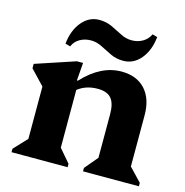

<svg xmlns="http://www.w3.org/2000/svg" viewBox="-107 -826 894 926"><g transform="rotate(15 340.0 -363.0)"><path d="M389 0V-17L459 -100L444 -72V-300Q444 -354 423 -378.5Q402 -403 355 -403Q321 -403 293 -392Q265 -381 241 -358V-416H252Q342 -513 445 -513Q521 -513 563.5 -466.5Q606 -420 606 -338V-71L590 -99L668 -17V0ZM32 0V-17L110 -100L94 -71V-401L137 -299L25 -417V-439L223 -505H254L247 -416H256V-71L241 -100L312 -17V0ZM437 -565Q403 -565 374.5 -578.5Q346 -592 319 -606Q292 -620 264 -620Q233 -620 208.5 -606Q184 -592 173 -566L148 -573Q155 -641 190.5 -683.5Q226 -726 277 -726Q312 -726 340.5 -712.5Q369 -699 396 -685Q423 -671 451 -671Q482 -671 506.5 -685.5Q531 -700 542 -725L567 -718Q560 -650 524.5 -607.5Q489 -565 437 -565Z"/></g></svg>

Font: Platypi Light
Style: Bold
Weight: 700
Version: Version 1.200